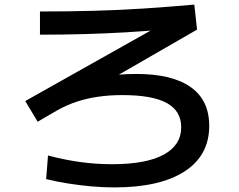

<svg xmlns="http://www.w3.org/2000/svg" viewBox="-20 -773 1040 836"><path d="M478 43Q429 43 378 38.5Q327 34 277 26Q227 18 181 7L189 -96Q260 -77 329 -67.5Q398 -58 468 -58Q616 -58 692.5 -99.5Q769 -141 769 -219Q769 -290 706 -324.5Q643 -359 513 -359Q455 -359 405 -351.5Q355 -344 312 -329.5Q269 -315 228 -292L144 -243L90 -333L684 -667L699 -645Q611 -637 523.5 -632Q436 -627 345 -624.5Q254 -622 154 -622V-723Q278 -723 389 -726Q500 -729 607 -736Q714 -743 826 -753L838 -644L305 -337L261 -399Q288 -411 324.5 -420.5Q361 -430 403 -437Q445 -444 489 -447.5Q533 -451 574 -451Q729 -451 810 -394Q891 -337 891 -225Q891 -96 783.5 -26.5Q676 43 478 43Z"/></svg>

Font: M PLUS 2 SemiBold
Style: Regular
Weight: 600
Designer: Coji Morishita
Foundry: UNDERFOREST DESIGN
Version: Version 1.001